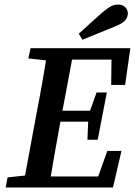

<svg xmlns="http://www.w3.org/2000/svg" viewBox="-20 -821 591 841"><path d="M5 0 13 -44 136 -57H145L134 0ZM80 0 140 -324Q154 -395 166.5 -467Q179 -539 190 -610H305L244 -285Q231 -214 218.5 -142.5Q206 -71 194 0ZM104 -565 114 -610H248L237 -552H224ZM134 0 143 -48H458L393 0L450 -160H512L475 0ZM190 -288 199 -336H400L391 -288ZM238 -560 248 -610H551L528 -449H467L469 -610L512 -560ZM363 -209 367 -307 370 -324 403 -416H448L408 -209ZM325 -673Q351 -697 377 -720.5Q403 -744 429 -767Q453 -787 467 -794Q481 -801 498 -801Q517 -801 528.5 -789.5Q540 -778 540 -762Q540 -748 530 -734Q520 -720 486 -706Q450 -691 413.5 -676.5Q377 -662 341 -647Z"/></svg>

Font: Lisu Bosa ExtraBold
Style: Italic
Weight: 800
Italic angle: -19°
Designer: David Morse, Annie Olsen, Victor Gaultney, Frank Grießhammer (Latin)
Foundry: SIL International
Version: Version 2.000